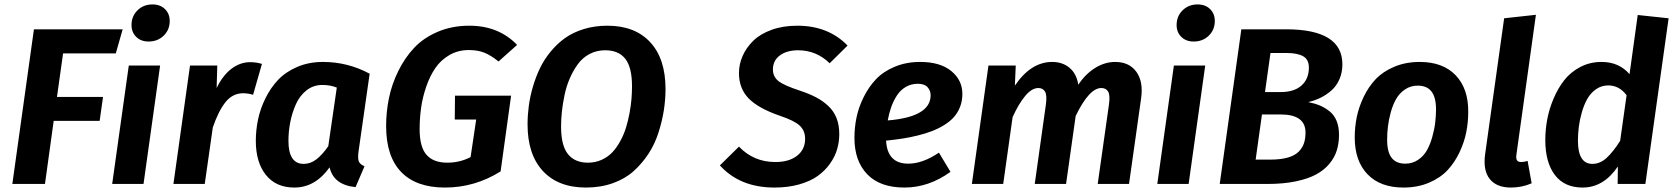

<svg xmlns="http://www.w3.org/2000/svg" viewBox="-20 -823 7485 859"><path d="M528.8 -691.9 498 -584H262.2L234.9 -389.2H440.9L425.8 -282.2H220.2L181.2 0H35.2L131.8 -691.9Z M645 -637.2Q610.4 -637.2 589.4 -658Q568.4 -678.7 568.4 -710.9Q568.4 -750.5 595.2 -776.9Q622.1 -803.2 662.1 -803.2Q696.8 -803.2 718 -782.5Q739.3 -761.7 739.3 -729Q739.3 -689.5 712.2 -663.3Q685.1 -637.2 645 -637.2ZM696.3 -529.8 622.1 0H481.9L556.2 -529.8Z M1099.1 -544.9Q1126 -544.9 1151.9 -537.1L1112.3 -398.9Q1089.8 -405.8 1067.9 -405.8Q1021 -405.8 989.3 -366.5Q957.5 -327.1 932.1 -252.9L896 0H755.9L830.1 -529.8H952.1L949.2 -429.2Q976.6 -485.8 1015.6 -515.4Q1054.7 -544.9 1099.1 -544.9Z M1424.8 -545.9Q1536.1 -545.9 1633.8 -493.2L1584 -145Q1580.1 -115.7 1585 -101.8Q1589.8 -87.9 1610.8 -79.1L1570.8 14.2Q1472.7 4.4 1454.6 -74.2Q1390.1 16.1 1296.9 16.1Q1214.8 16.1 1169.7 -40.3Q1124.5 -96.7 1124.5 -192.9Q1124.5 -240.2 1134.3 -287.6Q1144 -335 1167 -382.1Q1189.9 -429.2 1223.6 -465.1Q1257.3 -501 1309.3 -523.4Q1361.3 -545.9 1424.8 -545.9ZM1421.9 -442.9Q1382.3 -442.9 1351.8 -419.2Q1321.3 -395.5 1304.2 -357.4Q1287.1 -319.3 1278.8 -277.3Q1270.5 -235.4 1270.5 -192.9Q1270.5 -89.8 1338.9 -89.8Q1369.1 -89.8 1395.5 -110.1Q1421.9 -130.4 1448.7 -168.9L1486.8 -431.2Q1457.5 -442.9 1421.9 -442.9Z M2079.6 -708Q2210.9 -708 2293.5 -622.1L2210.4 -547.9Q2176.8 -575.2 2147.2 -587.2Q2117.7 -599.1 2077.6 -599.1Q2029.3 -599.1 1990.7 -576.7Q1952.1 -554.2 1927.7 -518.6Q1903.3 -482.9 1887 -435.5Q1870.6 -388.2 1864 -340.8Q1857.4 -293.5 1857.4 -245.1Q1857.4 -165.5 1888.2 -130.4Q1918.9 -95.2 1981.4 -95.2Q2037.1 -95.2 2085.4 -120.1L2110.4 -288.1H2014.6L2015.6 -395H2266.6L2219.7 -56.2Q2104.5 16.1 1970.7 16.1Q1841.8 16.1 1774.7 -53.7Q1707.5 -123.5 1707.5 -258.8Q1707.5 -322.8 1720.2 -384.5Q1732.9 -446.3 1762 -505.4Q1791 -564.5 1833 -609.1Q1875 -653.8 1938.7 -680.9Q2002.4 -708 2079.6 -708Z M2697.3 -708Q2820.8 -708 2889.2 -634Q2957.5 -560.1 2957.5 -424.8Q2957.5 -376.5 2949.7 -327.6Q2941.9 -278.8 2925.5 -228.3Q2909.2 -177.7 2880.9 -134.5Q2852.5 -91.3 2814.5 -57.1Q2776.4 -22.9 2721.7 -3.4Q2667 16.1 2601.6 16.1Q2477.5 16.1 2408.9 -57.9Q2340.3 -131.8 2340.3 -266.1Q2340.3 -307.1 2345.7 -348.4Q2351.1 -389.6 2363.8 -433.6Q2376.5 -477.5 2395.3 -516.8Q2414.1 -556.2 2443.1 -591.6Q2472.2 -627 2507.8 -652.6Q2543.5 -678.2 2592.3 -693.1Q2641.1 -708 2697.3 -708ZM2687.5 -598.1Q2649.4 -598.1 2617.9 -581.5Q2586.4 -564.9 2565.4 -536.1Q2544.4 -507.3 2529.3 -472.7Q2514.2 -438 2505.9 -398.4Q2497.6 -358.9 2493.9 -324.2Q2490.2 -289.6 2490.2 -256.8Q2490.2 -171.9 2521 -133.5Q2551.8 -95.2 2610.4 -95.2Q2643.6 -95.2 2671.6 -107.9Q2699.7 -120.6 2719.5 -141.6Q2739.3 -162.6 2755.1 -191.7Q2771 -220.7 2780.5 -251.5Q2790 -282.2 2796.4 -316.4Q2802.7 -350.6 2805.2 -379.9Q2807.6 -409.2 2807.6 -437Q2807.6 -521.5 2777.6 -559.8Q2747.6 -598.1 2687.5 -598.1Z M3546.9 -708Q3686 -708 3772 -619.1L3691.9 -540Q3632.3 -598.1 3550.8 -598.1Q3500.5 -598.1 3469.2 -575.2Q3438 -552.2 3438 -512.2Q3438 -480 3462.6 -460.4Q3487.3 -440.9 3557.1 -418Q3600.1 -403.8 3630.9 -387.7Q3661.6 -371.6 3686 -348.6Q3710.4 -325.7 3722.7 -294.4Q3734.9 -263.2 3734.9 -223.1Q3734.9 -188 3725.1 -154.8Q3715.3 -121.6 3693.1 -90.3Q3670.9 -59.1 3638.2 -35.6Q3605.5 -12.2 3555.7 2Q3505.9 16.1 3444.8 16.1Q3290.5 16.1 3200.7 -83L3286.1 -167Q3352.1 -98.1 3448.7 -98.1Q3510.3 -98.1 3546.1 -126.2Q3582 -154.3 3582 -202.1Q3582 -238.8 3557.6 -261.2Q3533.2 -283.7 3468.8 -305.2Q3372.6 -338.4 3329.3 -382.8Q3286.1 -427.2 3286.1 -496.1Q3286.1 -535.6 3302.5 -572.8Q3318.8 -609.9 3349.9 -640.4Q3380.9 -670.9 3431.9 -689.5Q3482.9 -708 3546.9 -708Z M4285.6 -402.8Q4285.6 -371.6 4275.4 -345.2Q4265.1 -318.8 4247.8 -299.3Q4230.5 -279.8 4204.6 -263.7Q4178.7 -247.6 4150.1 -236.6Q4121.6 -225.6 4085.9 -216.8Q4050.3 -208 4016.8 -202.9Q3983.4 -197.8 3944.3 -193.8Q3949.7 -90.8 4043.5 -90.8Q4107.9 -90.8 4180.7 -140.1L4232.4 -54.2Q4135.3 16.1 4026.4 16.1Q3917 16.1 3859.9 -43.5Q3802.7 -103 3802.7 -206.1Q3802.7 -252 3812 -297.4Q3821.3 -342.8 3843.8 -388.2Q3866.2 -433.6 3898.9 -468.3Q3931.6 -502.9 3982.9 -524.4Q4034.2 -545.9 4096.7 -545.9Q4186.5 -545.9 4236.1 -505.1Q4285.6 -464.4 4285.6 -402.8ZM3951.7 -284.2Q4143.6 -299.8 4143.6 -397Q4143.6 -417.5 4129.9 -432.9Q4116.2 -448.2 4086.4 -448.2Q4056.6 -448.2 4032.7 -434.3Q4008.8 -420.4 3992.9 -396Q3977.1 -371.6 3967.3 -344Q3957.5 -316.4 3951.7 -284.2Z M4969.2 -545.9Q5031.7 -545.9 5063.7 -502.2Q5095.7 -458.5 5085.4 -383.8L5031.2 0H4891.1L4941.4 -355Q4947.3 -397.5 4937.7 -413.3Q4928.2 -429.2 4907.2 -429.2Q4853 -429.2 4792.5 -304.2L4749.5 0H4609.4L4659.2 -355Q4665 -397.5 4655.3 -413.3Q4645.5 -429.2 4625.5 -429.2Q4596.2 -429.2 4566.7 -393.8Q4537.1 -358.4 4510.3 -298.8L4468.3 0H4328.1L4402.3 -529.8H4524.4L4520.5 -439.9Q4592.3 -545.9 4687.5 -545.9Q4733.9 -545.9 4765.4 -519.3Q4796.9 -492.7 4804.2 -443.8Q4836.4 -492.2 4879.6 -519Q4922.9 -545.9 4969.2 -545.9Z M5320.8 -637.2Q5286.1 -637.2 5265.1 -658Q5244.1 -678.7 5244.1 -710.9Q5244.1 -750.5 5271 -776.9Q5297.9 -803.2 5337.9 -803.2Q5372.6 -803.2 5393.8 -782.5Q5415 -761.7 5415 -729Q5415 -689.5 5387.9 -663.3Q5360.8 -637.2 5320.8 -637.2ZM5372.1 -529.8 5297.9 0H5157.7L5231.9 -529.8Z M5833 -366.2Q5862.3 -360.4 5884.8 -351.1Q5907.2 -341.8 5928 -325.4Q5948.7 -309.1 5959.7 -282.5Q5970.7 -255.9 5970.7 -220.2Q5970.7 -182.6 5960.9 -150.6Q5951.2 -118.7 5927.7 -90.3Q5904.3 -62 5868.2 -42.5Q5832 -22.9 5776.9 -11.5Q5721.7 0 5650.9 0H5437L5533.7 -691.9H5733.9Q5985.8 -691.9 5985.8 -535.2Q5985.8 -499.5 5973.1 -469.7Q5960.4 -439.9 5938.5 -419.9Q5916.5 -399.9 5890.1 -386.7Q5863.8 -373.5 5833 -366.2ZM5735.8 -585.9H5664.1L5639.6 -411.1H5709Q5770.5 -411.1 5803.2 -440.7Q5835.9 -470.2 5835.9 -521Q5835.9 -556.6 5810.3 -571.3Q5784.7 -585.9 5735.8 -585.9ZM5663.1 -108.9Q5709 -108.9 5741 -117.9Q5772.9 -127 5789.8 -144Q5806.6 -161.1 5813.7 -181.6Q5820.8 -202.1 5820.8 -230Q5820.8 -311 5709 -311H5626L5597.7 -108.9Z M6258.8 16.1Q6155.3 16.1 6098.1 -43.5Q6041 -103 6041 -208Q6041 -253.9 6050 -298.8Q6059.1 -343.8 6080.8 -389.2Q6102.5 -434.6 6134.8 -468.8Q6167 -502.9 6218 -524.4Q6269 -545.9 6332 -545.9Q6435.5 -545.9 6492.7 -486.1Q6549.8 -426.3 6548.8 -321.8Q6548.8 -276.4 6540 -231.7Q6531.2 -187 6509.8 -141.6Q6488.3 -96.2 6456.3 -61.8Q6424.3 -27.3 6373.3 -5.6Q6322.3 16.1 6258.8 16.1ZM6267.6 -90.8Q6299.3 -90.8 6324.5 -107.9Q6349.6 -125 6364 -150.6Q6378.4 -176.3 6387.9 -210.2Q6397.5 -244.1 6400.9 -273.4Q6404.3 -302.7 6404.8 -332Q6404.8 -387.7 6384.3 -413.8Q6363.8 -439.9 6322.8 -439.9Q6291 -439.9 6265.9 -422.9Q6240.7 -405.8 6226.1 -379.9Q6211.4 -354 6202.1 -320.1Q6192.9 -286.1 6189.5 -256.6Q6186 -227.1 6186 -198.2Q6186 -142.6 6206.3 -116.7Q6226.6 -90.8 6267.6 -90.8Z M6851.6 -756.8 6764.6 -132.8Q6761.7 -113.8 6766.8 -106Q6772 -98.1 6785.6 -98.1Q6798.3 -98.1 6814.5 -103L6832.5 -2.9Q6789.1 16.1 6739.7 16.1Q6675.3 16.1 6644.8 -22.5Q6614.3 -61 6624.5 -133.8L6709.5 -741.2Z M7307.1 -755.9 7445.3 -741.2 7341.3 0H7217.3L7218.3 -78.1Q7154.3 16.1 7060.5 16.1Q6979 16.1 6936.3 -40.3Q6893.6 -96.7 6893.6 -196.8Q6893.6 -241.7 6902.1 -288.1Q6910.6 -334.5 6930.4 -381.3Q6950.2 -428.2 6978.5 -464.4Q7006.8 -500.5 7050 -523.2Q7093.3 -545.9 7145.5 -545.9Q7223.1 -545.9 7270.5 -491.2ZM7175.3 -440.9Q7145 -440.9 7120.6 -423.8Q7096.2 -406.7 7081.5 -380.6Q7066.9 -354.5 7057.1 -320.6Q7047.4 -286.6 7043.5 -255.4Q7039.6 -224.1 7039.6 -193.8Q7039.6 -89.8 7104.5 -89.8Q7138.7 -89.8 7168 -116.7Q7197.3 -143.6 7228.5 -192.9L7257.3 -397Q7224.1 -440.9 7175.3 -440.9Z"/></svg>

Font: FiraGO SemiBold
Style: Italic
Weight: 600
Italic angle: -8°
Designer: bBox Type GmbH
Foundry: bBox Type GmbH
Version: Version 1.001;PS 001.001;hotconv 1.0.88;makeotf.lib2.5.64775